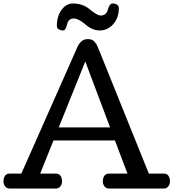

<svg xmlns="http://www.w3.org/2000/svg" viewBox="-20 -1086 999 1106"><path d="M0 0ZM0 -41Q0 -59.1 8.3 -72.5Q16.6 -85.9 35.2 -85.9H103L426.3 -815.9Q433.6 -833 448.2 -846.9Q462.9 -860.8 486.3 -860.8Q510.7 -860.8 523.7 -846.4Q536.6 -832 543.9 -814L837.4 -85.9H924.3Q942.9 -85.9 950.9 -72.5Q959 -59.1 959 -41Q959 -24.9 949.7 -12.5Q940.4 0 923.3 0H608.4Q591.3 0 581.8 -12.5Q572.3 -24.9 572.3 -41Q572.3 -59.1 580.6 -72.5Q588.9 -85.9 607.4 -85.9H714.4L642.1 -276.9H288.1L211.4 -85.9H302.2Q320.8 -85.9 329.1 -72.5Q337.4 -59.1 337.4 -41Q337.4 -24.9 327.9 -12.5Q318.4 0 301.3 0H36.1Q19 0 9.5 -12.5Q0 -24.9 0 -41ZM318.4 -352.1H614.3L471.2 -731.9ZM307.6 -936.5Q307.6 -993.2 334.7 -1029.5Q361.8 -1065.9 400.4 -1065.9Q457 -1065.9 498.3 -1031.2Q539.6 -996.6 560.1 -996.6Q592.3 -996.6 601.6 -1031.2Q610.8 -1065.9 628.9 -1065.9Q643.1 -1065.9 653.8 -1059.3Q664.6 -1052.7 664.6 -1039.6Q664.6 -982.9 632.3 -946.8Q600.1 -910.6 554.2 -910.6Q511.7 -910.6 472.2 -945.1Q432.6 -979.5 404.8 -979.5Q374 -979.5 366.2 -945.1Q358.4 -910.6 343.3 -910.6Q329.1 -910.6 318.4 -917Q307.6 -923.3 307.6 -936.5Z"/></svg>

Font: Cutive
Style: Regular
Weight: 400
Designer: Vernon Adams
Version: Version 1.002